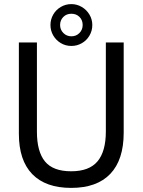

<svg xmlns="http://www.w3.org/2000/svg" viewBox="-20 -904 696 936"><path d="M72 -252V-697H160V-262Q160 -165 199.2 -117Q238.5 -69 327 -69Q415 -69 455.5 -117.5Q496 -166 496 -263V-697H583V-257Q583 -125 517.8 -56.5Q452.5 12 327 12Q202.5 12 137.2 -55.2Q72 -122.5 72 -252ZM226 -782Q226 -809.5 239.5 -833Q253 -856.5 276.5 -870.2Q300 -884 328 -884Q355 -884 378.5 -870.2Q402 -856.5 416 -833Q430 -809.5 430 -782Q430 -754 416.2 -730.5Q402.5 -707 379 -693.5Q355.5 -680 328 -680Q299.5 -680 276.2 -694Q253 -708 239.5 -731.2Q226 -754.5 226 -782ZM328 -727Q351.5 -727 367.2 -743Q383 -759 383 -782Q383 -806 367.5 -821.5Q352 -837 328 -837Q304 -837 288.5 -821.2Q273 -805.5 273 -782Q273 -759 289 -743Q305 -727 328 -727Z"/></svg>

Font: HK Grotesk
Style: Regular
Weight: 400
Designer: Alfredo Marco Pradil
Foundry: Hanken Design Co.
Version: Version 3.001